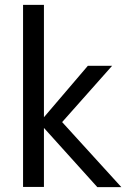

<svg xmlns="http://www.w3.org/2000/svg" viewBox="-20 -771 521 791"><path d="M75 -1H161V-244L381 0H480L236 -268L442 -500H342L161 -288V-751H75Z"/></svg>

Font: Oakes
Style: Regular
Weight: 400
Designer: Samuel Oakes
Foundry: Samuel Oakes
Version: Version 1.003;PS 001.003;hotconv 1.0.88;makeotf.lib2.5.64775